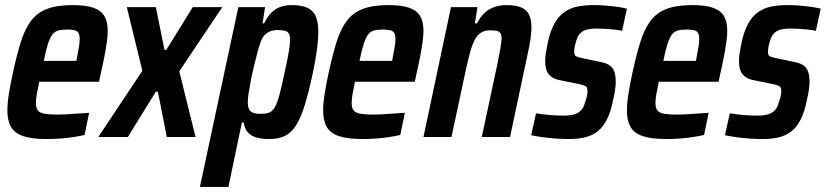

<svg xmlns="http://www.w3.org/2000/svg" viewBox="-20 -538 3243 754"><path d="M163 8Q105 8 71 -3.5Q37 -15 23 -40Q9 -65 9 -104Q9 -133 15 -170.5Q21 -208 31 -254Q46 -323 61.5 -372.5Q77 -422 100.5 -454.5Q124 -487 163.5 -502.5Q203 -518 265 -518Q317 -518 347 -507.5Q377 -497 390 -475Q403 -453 403 -417Q403 -398 399.5 -373Q396 -348 390.5 -319Q385 -290 377 -255L369 -217H134Q128 -189 124.5 -168.5Q121 -148 121 -133Q121 -113 129.5 -103.5Q138 -94 157 -91Q176 -88 207 -88Q221 -88 241 -89Q261 -90 284 -92Q307 -94 330 -95L312 -8Q295 -4 270 0Q245 4 217 6Q189 8 163 8ZM152 -299H280L282 -310Q287 -336 290 -354Q293 -372 293 -384Q293 -401 288 -409Q283 -417 272 -419.5Q261 -422 244 -422Q222 -422 208 -418Q194 -414 185 -401.5Q176 -389 168 -364.5Q160 -340 152 -299Z M366 0 539 -260 478 -510H592L626 -342H633L737 -510H853L684 -258L748 0H635L600 -178H592L482 0Z M765 196 916 -510H1021L1011 -446H1017Q1031 -475 1048.5 -491Q1066 -507 1086 -512.5Q1106 -518 1125 -518Q1161 -518 1184.5 -508.5Q1208 -499 1219 -476Q1230 -453 1230 -413Q1230 -385 1225 -345.5Q1220 -306 1209 -254Q1193 -178 1177.5 -127.5Q1162 -77 1143.5 -47Q1125 -17 1099.5 -4.5Q1074 8 1037 8Q1007 8 985.5 1.5Q964 -5 952 -20Q940 -35 937 -57H930L877 196ZM1002 -91Q1022 -91 1035 -95Q1048 -99 1058 -115Q1068 -131 1077 -164Q1086 -197 1098 -255Q1109 -304 1114 -334Q1119 -364 1119 -382Q1119 -398 1114 -406.5Q1109 -415 1098 -417.5Q1087 -420 1070 -420Q1054 -420 1041 -415Q1028 -410 1018 -399Q1008 -388 1002 -368Q997 -355 991 -332Q985 -309 978 -280.5Q971 -252 965.5 -224Q960 -196 956.5 -173Q953 -150 953 -138Q953 -111 964 -101Q975 -91 1002 -91Z M1403 8Q1345 8 1311 -3.5Q1277 -15 1263 -40Q1249 -65 1249 -104Q1249 -133 1255 -170.5Q1261 -208 1271 -254Q1286 -323 1301.5 -372.5Q1317 -422 1340.5 -454.5Q1364 -487 1403.5 -502.5Q1443 -518 1505 -518Q1557 -518 1587 -507.5Q1617 -497 1630 -475Q1643 -453 1643 -417Q1643 -398 1639.5 -373Q1636 -348 1630.5 -319Q1625 -290 1617 -255L1609 -217H1374Q1368 -189 1364.5 -168.5Q1361 -148 1361 -133Q1361 -113 1369.5 -103.5Q1378 -94 1397 -91Q1416 -88 1447 -88Q1461 -88 1481 -89Q1501 -90 1524 -92Q1547 -94 1570 -95L1552 -8Q1535 -4 1510 0Q1485 4 1457 6Q1429 8 1403 8ZM1392 -299H1520L1522 -310Q1527 -336 1530 -354Q1533 -372 1533 -384Q1533 -401 1528 -409Q1523 -417 1512 -419.5Q1501 -422 1484 -422Q1462 -422 1448 -418Q1434 -414 1425 -401.5Q1416 -389 1408 -364.5Q1400 -340 1392 -299Z M1643 0 1751 -510H1855L1845 -446H1853Q1866 -472 1883 -487.5Q1900 -503 1922 -510.5Q1944 -518 1968 -518Q2006 -518 2027.5 -508.5Q2049 -499 2058 -480Q2067 -461 2067 -430Q2067 -411 2063.5 -386Q2060 -361 2053 -330L1983 0H1872L1933 -285Q1941 -324 1945 -348Q1949 -372 1950 -386Q1950 -401 1945 -408Q1940 -415 1930 -417Q1920 -419 1905 -419Q1882 -419 1867 -408.5Q1852 -398 1842 -377Q1832 -356 1823.5 -323Q1815 -290 1805 -243L1753 0Z M2213 8Q2188 8 2161 6Q2134 4 2109 0.5Q2084 -3 2066 -7L2085 -93Q2096 -91 2109.5 -89.5Q2123 -88 2137 -86.5Q2151 -85 2165.5 -84.5Q2180 -84 2192 -84Q2219 -84 2235.5 -89Q2252 -94 2262.5 -105.5Q2273 -117 2277 -135Q2281 -145 2284 -156.5Q2287 -168 2287 -181Q2287 -196 2279 -200Q2271 -204 2253 -208L2174 -224Q2148 -230 2134.5 -247Q2121 -264 2121 -299Q2121 -314 2124 -332.5Q2127 -351 2131 -370Q2141 -416 2157 -445Q2173 -474 2195.5 -490Q2218 -506 2246.5 -512Q2275 -518 2311 -518Q2335 -518 2359 -516Q2383 -514 2405 -511Q2427 -508 2442 -504L2423 -417Q2409 -420 2390.5 -422Q2372 -424 2354.5 -425Q2337 -426 2322 -426Q2303 -426 2287.5 -422.5Q2272 -419 2261 -409.5Q2250 -400 2244 -381Q2241 -372 2238 -360Q2235 -348 2235 -334Q2235 -321 2242 -317Q2249 -313 2265 -310L2337 -295Q2354 -292 2368 -285Q2382 -278 2390 -262.5Q2398 -247 2398 -216Q2398 -203 2395.5 -185Q2393 -167 2388 -147Q2379 -100 2364 -70Q2349 -40 2328 -23Q2307 -6 2278.5 1Q2250 8 2213 8Z M2596 8Q2538 8 2504 -3.5Q2470 -15 2456 -40Q2442 -65 2442 -104Q2442 -133 2448 -170.5Q2454 -208 2464 -254Q2479 -323 2494.5 -372.5Q2510 -422 2533.5 -454.5Q2557 -487 2596.5 -502.5Q2636 -518 2698 -518Q2750 -518 2780 -507.5Q2810 -497 2823 -475Q2836 -453 2836 -417Q2836 -398 2832.5 -373Q2829 -348 2823.5 -319Q2818 -290 2810 -255L2802 -217H2567Q2561 -189 2557.5 -168.5Q2554 -148 2554 -133Q2554 -113 2562.5 -103.5Q2571 -94 2590 -91Q2609 -88 2640 -88Q2654 -88 2674 -89Q2694 -90 2717 -92Q2740 -94 2763 -95L2745 -8Q2728 -4 2703 0Q2678 4 2650 6Q2622 8 2596 8ZM2585 -299H2713L2715 -310Q2720 -336 2723 -354Q2726 -372 2726 -384Q2726 -401 2721 -409Q2716 -417 2705 -419.5Q2694 -422 2677 -422Q2655 -422 2641 -418Q2627 -414 2618 -401.5Q2609 -389 2601 -364.5Q2593 -340 2585 -299Z M2974 8Q2949 8 2922 6Q2895 4 2870 0.5Q2845 -3 2827 -7L2846 -93Q2857 -91 2870.5 -89.5Q2884 -88 2898 -86.5Q2912 -85 2926.5 -84.5Q2941 -84 2953 -84Q2980 -84 2996.5 -89Q3013 -94 3023.5 -105.5Q3034 -117 3038 -135Q3042 -145 3045 -156.5Q3048 -168 3048 -181Q3048 -196 3040 -200Q3032 -204 3014 -208L2935 -224Q2909 -230 2895.5 -247Q2882 -264 2882 -299Q2882 -314 2885 -332.5Q2888 -351 2892 -370Q2902 -416 2918 -445Q2934 -474 2956.5 -490Q2979 -506 3007.5 -512Q3036 -518 3072 -518Q3096 -518 3120 -516Q3144 -514 3166 -511Q3188 -508 3203 -504L3184 -417Q3170 -420 3151.5 -422Q3133 -424 3115.5 -425Q3098 -426 3083 -426Q3064 -426 3048.5 -422.5Q3033 -419 3022 -409.5Q3011 -400 3005 -381Q3002 -372 2999 -360Q2996 -348 2996 -334Q2996 -321 3003 -317Q3010 -313 3026 -310L3098 -295Q3115 -292 3129 -285Q3143 -278 3151 -262.5Q3159 -247 3159 -216Q3159 -203 3156.5 -185Q3154 -167 3149 -147Q3140 -100 3125 -70Q3110 -40 3089 -23Q3068 -6 3039.5 1Q3011 8 2974 8Z"/></svg>

Font: Saira Condensed SemiBold
Style: Italic
Weight: 600
Width: 3
Italic angle: -12°
Designer: Hector Gatti with collaboration of the Omnibus-Type team
Foundry: Omnibus-Type
Version: Version 1.101